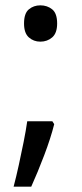

<svg xmlns="http://www.w3.org/2000/svg" viewBox="-20 -570 308 719"><path d="M70 -482Q70 -520 88 -535Q106 -550 131 -550Q157 -550 175.5 -535Q194 -520 194 -482Q194 -446 175.5 -430Q157 -414 131 -414Q106 -414 88 -430Q70 -446 70 -482ZM183 -105Q170 -53 145.5 11.5Q121 76 97 129H31Q41 91 50.5 47.5Q60 4 68.5 -38.5Q77 -81 82 -116H176Z"/></svg>

Font: Noto Sans Gothic
Style: Regular
Weight: 400
Designer: Monotype Design Team
Foundry: Monotype Imaging Inc.
Version: Version 2.001; ttfautohint (v1.8.4.7-5d5b)